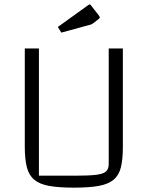

<svg xmlns="http://www.w3.org/2000/svg" viewBox="-20 -848 679 883"><path d="M320 15Q250 15 206 7Q162 -1 137.5 -21.5Q113 -42 103.5 -79Q94 -116 94 -173V-625H159V-40H325Q388 -40 421.5 -44Q455 -48 467.5 -59.5Q480 -71 480 -93V-625H545V-173Q545 -115 536 -78.5Q527 -42 502.5 -21.5Q478 -1 434 7Q390 15 320 15ZM262 -698 246 -724 385 -824Q391 -828 392 -828Q395 -828 397 -825L433 -779Q439 -771 439 -769Q439 -764 433 -760L410 -742Q406 -739 402.5 -737Q399 -735 390 -733Z"/></svg>

Font: Changa ExtraLight
Style: Regular
Weight: 250
Designer: Eduardo Rodriguez Tunni
Foundry: Eduardo Rodriguez Tunni
Version: Version 3.002; ttfautohint (v1.8.2)